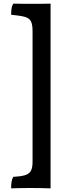

<svg xmlns="http://www.w3.org/2000/svg" viewBox="-20 -762 332 1051"><path d="M256.8 269Q227.1 268.1 199 267.6Q170.9 267.1 144 267.1Q122.1 267.1 95.5 267.6Q68.8 268.1 41 269Q41 250 43 235.6Q44.9 221.2 52.2 206.1Q91.8 204.1 115 197.5Q138.2 190.9 148.2 174.6Q158.2 158.2 158.2 125V-591.8Q158.2 -627.9 149.2 -645.5Q140.1 -663.1 115 -669.9Q89.8 -676.8 41 -681.2Q41 -698.2 43 -713.6Q44.9 -729 53.2 -742.2Q84 -741.2 108.9 -741.2Q133.8 -741.2 162.1 -741.2Q183.1 -741.2 207 -741.2Q231 -741.2 256.8 -742.2Z"/></svg>

Font: Ekush
Style: Regular
Weight: 400
Designer: Jayed Ahsan Saad & S M Khalid Hossain
Foundry: Codepotro
Version: Codepotro Ekush; Version 0.600